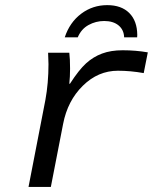

<svg xmlns="http://www.w3.org/2000/svg" viewBox="-20 -736 640 756"><path d="M545.9 -448.2Q493.7 -457.5 444.3 -457.5Q366.2 -457.5 306.2 -398.4Q246.1 -339.4 228.5 -248L180.2 0H92.3L158.7 -342.3Q170.9 -408.7 170.9 -483.4L169.4 -528.3H252.9Q255.9 -503.9 255.9 -465.8Q255.9 -433.6 252.9 -406.2H255.4Q291 -461.4 319.1 -486.8Q347.2 -512.2 381.8 -525.1Q416.5 -538.1 462.9 -538.1Q514.6 -538.1 562 -529.8ZM402.3 -715.8Q458 -715.8 489 -684.8Q520 -653.8 520.5 -598.6L520 -588.9H468.8Q467.8 -618.7 446.8 -636Q425.8 -653.3 390.1 -653.3Q357.4 -653.3 328.6 -637.5Q299.8 -621.6 286.1 -588.9H234.9Q254.4 -647.9 299.6 -681.9Q344.7 -715.8 402.3 -715.8Z"/></svg>

Font: Cousine
Style: Italic
Weight: 400
Italic angle: -12°
Monospace: yes
Designer: Steve Matteson
Foundry: Monotype Imaging Inc.
Version: Version 1.21